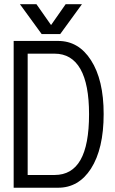

<svg xmlns="http://www.w3.org/2000/svg" viewBox="-20 -877 540 898"><path d="M237.3 -685.5H43.9V1H252Q347.7 1 405.3 -87.9Q464.8 -180.7 464.8 -343.8Q464.8 -503.9 405.3 -595.7Q347.7 -685.5 252 -685.5ZM109.4 -58.6V-626H235.4Q315.4 -626 356.4 -553.7Q396.5 -482.4 396.5 -342.8Q396.5 -199.2 356.4 -128.9Q316.4 -58.6 235.4 -58.6ZM150.4 -857.4H73.2L174.8 -717.8H261.7L363.3 -857.4H287.1L218.8 -759.8Z"/></svg>

Font: DotumChe
Style: Regular
Weight: 400
Monospace: yes
Version: Version 2.21